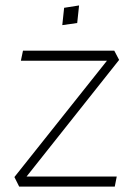

<svg xmlns="http://www.w3.org/2000/svg" viewBox="-20 -689 483 709"><path d="M272 -668.9 216.8 -660.2 210 -596.2 265.1 -604ZM403.8 0 411.1 -37.1H78.1L419.9 -467.8L401.9 -502H64.9L57.1 -464.8H375L33.2 -35.2L50.8 0Z"/></svg>

Font: Comic Neue Angular Light
Style: Regular
Weight: 300
Designer: Craig Rozynski
Foundry: Craig Rozynski
Version: Version 2.003